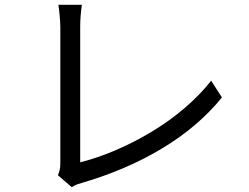

<svg xmlns="http://www.w3.org/2000/svg" viewBox="-20 -764 1040 802"><path d="M222 -32Q227 -44 229.5 -55Q232 -66 232 -81V-653Q232 -663 231 -675.5Q230 -688 229 -701Q228 -714 226.5 -725Q225 -736 224 -744H322Q319 -725 317 -700Q315 -675 315 -653V-86Q387 -104 464 -137Q541 -170 614 -214Q687 -258 751 -312.5Q815 -367 862 -427L907 -357Q809 -236 659.5 -145.5Q510 -55 322 0Q314 2 302.5 6Q291 10 280 18Z"/></svg>

Font: SpoqaHanSans-Regular
Style: Regular
Weight: 400
Designer: [Spoqa Han Sans] Dong-huui Kim \uAE40 \uB3D9 \uD718  Younghwa Kang \uAC15 \uC601 \uD654  [Noto Sans] Ryoko NISHIZUKA \u8
Foundry: Spoqa (http://www.spoqa-han-sans.com)
Version: Version 2.000